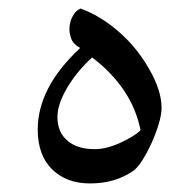

<svg xmlns="http://www.w3.org/2000/svg" viewBox="-20 -428 448 448"><path d="M190 0Q135 0 101.5 -33Q68 -66 68 -126Q68 -173 91.5 -220Q115 -267 167 -316Q151 -325 146.5 -337Q142 -349 142 -360Q142 -376 149.5 -390Q157 -404 168 -408Q213 -392 256 -355Q299 -318 328 -267Q357 -217 357 -176Q357 -161 350.5 -139Q344 -117 333.5 -94Q323 -71 311.5 -53Q300 -35 289 -28Q268 -14 243.5 -7Q219 0 190 0ZM201 -80Q228 -80 260 -94.5Q292 -109 308 -124Q298 -174 269.5 -216.5Q241 -259 195 -294Q158 -260 136 -222Q114 -184 114 -155Q114 -120 137 -100Q160 -80 201 -80Z"/></svg>

Font: Noto Naskh Arabic
Style: Regular
Weight: 400
Designer: Monotype Design Team, David Williams, Mohamad Dakak and Nizar Qandah
Foundry: Monotype Imaging Inc.
Version: Version 2.013